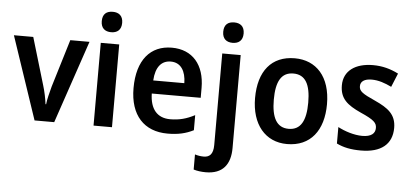

<svg xmlns="http://www.w3.org/2000/svg" viewBox="-60 -884 2687 1255"><g transform="rotate(5 1283.5 -256.0)"><path d="M184 0H313L497 -543H371L276 -230C265 -189 253 -143 250 -112H246C242 -148 232 -195 220 -234L128 -543H1Z M632 -752C592 -752 565 -733 565 -685C565 -638 593 -618 632 -618C671 -618 699 -638 699 -685C699 -732 671 -752 632 -752ZM692 -543H571V0H692Z M1037 -552C897 -552 810 -452 810 -267C810 -89 903 10 1057 10C1127 10 1177 -2 1227 -27V-126C1173 -98 1126 -85 1066 -85C981 -85 934 -140 932 -242H1253V-307C1253 -458 1173 -552 1037 -552ZM1038 -461C1105 -461 1137 -406 1138 -328H934C939 -418 978 -461 1038 -461Z M1362 -685C1362 -638 1390 -618 1429 -618C1468 -618 1496 -638 1496 -685C1496 -732 1468 -752 1429 -752C1389 -752 1362 -733 1362 -685ZM1328 240C1440 240 1489 174 1489 67V-543H1368V58C1368 119 1343 139 1306 139C1285 139 1268 136 1248 130V229C1269 236 1299 240 1328 240Z M2079 -272C2079 -453 1984 -553 1844 -553C1691 -553 1607 -448 1607 -272C1607 -99 1698 10 1841 10C1995 10 2079 -100 2079 -272ZM1730 -272C1730 -391 1764 -453 1843 -453C1922 -453 1956 -391 1956 -272C1956 -153 1922 -90 1843 -90C1764 -90 1730 -154 1730 -272Z M2530 -156C2530 -245 2476 -283 2391 -322C2304 -361 2283 -376 2283 -409C2283 -440 2309 -458 2357 -458C2401 -458 2444 -443 2487 -422L2524 -512C2471 -539 2418 -553 2357 -553C2241 -553 2165 -499 2165 -404C2165 -317 2213 -278 2303 -237C2394 -197 2411 -178 2411 -145C2411 -109 2385 -86 2326 -86C2273 -86 2211 -106 2166 -130V-22C2211 0 2260 10 2326 10C2457 10 2530 -48 2530 -156Z"/></g></svg>

Font: Noto Sans Myanmar SemiCondensed SemiBold
Style: Regular
Weight: 600
Width: 4
Designer: Monotype Design Team
Foundry: Monotype Imaging Inc.
Version: Version 2.107